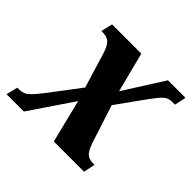

<svg xmlns="http://www.w3.org/2000/svg" viewBox="-179 -683 830 830"><g transform="rotate(45 236.0 -268.0)"><path d="M-43 0 -30 -53H-20Q-5 -53 7 -57.5Q19 -62 33 -76Q47 -90 68 -117L177 -261L128 -422Q116 -459 101.5 -471Q87 -483 64 -483H54L66 -536H245L292 -353L408 -536H515L504 -483H487Q471 -483 459.5 -477Q448 -471 435 -456Q422 -441 401 -412L312 -288L365 -124Q378 -82 392.5 -67.5Q407 -53 432 -53H442L431 0H246L197 -198L63 0Z"/></g></svg>

Font: Noto Serif ExtraCondensed ExtraBold
Style: Italic
Weight: 800
Width: 2
Italic angle: -12°
Designer: Monotype Design Team
Foundry: Monotype Imaging Inc.
Version: Version 2.013